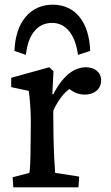

<svg xmlns="http://www.w3.org/2000/svg" viewBox="-20 -802 474 822"><path d="M37 0H316L319 -46L216 -62C214 -87 210 -158 209 -220L208 -328C228 -371 251 -402 277 -421C297 -405 319 -397 343 -397C382 -397 413 -419 413 -458C413 -494 384 -514 348 -514C305 -514 254 -488 208 -398L204 -399L209 -497L191 -514L28 -469V-429L103 -413C108 -382 112 -328 112 -278L111 -186C111 -112 108 -73 106 -62L34 -43ZM42 -584 91 -567C100 -656 142 -704 203 -704C261 -704 302 -656 314 -567L366 -584C362 -709 301 -782 206 -782C111 -782 46 -709 42 -584Z"/></svg>

Font: TPK Tissa Web Medium
Style: Regular
Weight: 500
Designer: Jacques Le Bailly, Suppakit Chalermlarp | Katatrad Co.,Ltd.
Foundry: Jacques Le Bailly, Cadson Demak Co.,Ltd.
Version: Version 5.000;Glyphs 3.1.2 (3151)